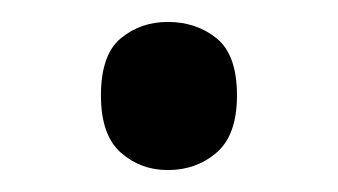

<svg xmlns="http://www.w3.org/2000/svg" viewBox="-20 -141 308 175"><path d="M72 -54Q72 -91 90 -106Q108 -121 133 -121Q159 -121 177.5 -106Q196 -91 196 -54Q196 -18 177.5 -2Q159 14 133 14Q108 14 90 -2Q72 -18 72 -54Z"/></svg>

Font: lkorean85
Style: Book
Weight: 400
Designer: Jelle Bosma - Monotype Design Team
Foundry: Monotype Imaging Inc.
Version: Version 2.003